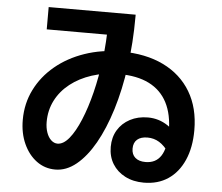

<svg xmlns="http://www.w3.org/2000/svg" viewBox="-56 -838 1112 961"><g transform="rotate(5 500.0 -357.0)"><path d="M700 60.3Q647 60.3 606.3 39.3Q565.7 18.3 543 -18.5Q520.4 -55.3 520.4 -104Q520.4 -152 542.3 -188.5Q564.3 -225 603.7 -245.8Q643 -266.6 693.3 -266.6Q748.3 -266.6 794 -236Q839.7 -205.3 882.7 -139L810.7 -98Q785.7 -133.7 759 -150Q732.3 -166.3 700 -166.3Q666.7 -166.3 648.3 -150.5Q630 -134.7 630 -104.7Q630 -75.6 648.3 -59.5Q666.7 -43.3 700 -43.3Q752 -43.3 777.7 -83Q803.4 -122.7 803.4 -203Q803.4 -291.3 772.5 -350.7Q741.7 -410 681.2 -440.2Q620.7 -470.4 530.7 -470.4Q456.3 -470.4 394.3 -450.2Q332.3 -430 286.3 -393.9Q240.3 -357.7 215.1 -308.4Q190 -259 190 -200.3Q190 -171 198.3 -147.3Q206.6 -123.6 221.3 -110.1Q236 -96.6 253.3 -96.6Q283 -96.6 311.7 -131.6Q340.4 -166.6 366 -228.1Q391.7 -289.6 411.4 -368.8Q431 -448 442.4 -537.3Q453.7 -626.7 453.7 -717L507 -661.7H150V-773.7H587V-763.7Q587 -632 570.1 -512.7Q553.3 -393.3 522.5 -293.5Q491.6 -193.7 450 -120.5Q408.3 -47.4 358.5 -6.9Q308.7 33.6 253.3 33.6Q200.7 33.6 159.3 3.1Q118 -27.4 94 -80.4Q70 -133.3 70 -200.3Q70 -282.7 104.7 -352.3Q139.3 -422 201.8 -474Q264.3 -526 348.2 -554.8Q432 -583.7 530.7 -583.7Q654.7 -583.7 744 -540.2Q833.3 -496.7 881.7 -415.8Q930 -335 930 -223Q930 -136.3 901.8 -72.5Q873.7 -8.7 822.5 25.8Q771.3 60.3 700 60.3Z"/></g></svg>

Font: M PLUS 1 Thin
Style: Regular
Weight: 100
Designer: Coji Morishita
Foundry: UNDERFOREST DESIGN
Version: Version 1.001